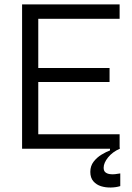

<svg xmlns="http://www.w3.org/2000/svg" viewBox="-20 -680 603 878"><path d="M81 0V-660H155V0ZM111 0V-66H527V0ZM111 -305V-369H481V-305ZM111 -594V-660H527V-594ZM530 171Q511 177 487 177.5Q463 178 442 171.5Q421 165 407 149Q393 133 393 106Q393 79 408 59.5Q423 40 444.5 27Q466 14 483 8V-5H528V0Q494 15 474 40Q454 65 454 87Q454 101 461.5 107.5Q469 114 481 116Q493 118 506 116.5Q519 115 530 113Z"/></svg>

Font: Bricolage Grotesque 36pt Light
Style: Regular
Weight: 300
Designer: Mathieu Triay
Foundry: Atelier Triay
Version: Version 1.001;gftools[0.9.33.dev8+g029e19f]